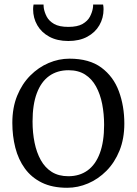

<svg xmlns="http://www.w3.org/2000/svg" viewBox="-20 -834 615 864"><path d="M35.5 -281Q35.5 -349.5 57.2 -403Q79 -456.5 116 -493.8Q153 -531 198.8 -550.5Q244.5 -570 292.5 -570Q382 -570 436.2 -529.8Q490.5 -489.5 515 -423Q539.5 -356.5 539.5 -278Q539.5 -210 517.8 -156.2Q496 -102.5 459 -65.2Q422 -28 376.2 -8.5Q330.5 11 282.5 11Q215.5 11 168.2 -12.2Q121 -35.5 91.8 -76Q62.5 -116.5 49 -169.2Q35.5 -222 35.5 -281ZM287.5 -41Q338 -41 374 -67Q410 -93 429.2 -144.5Q448.5 -196 448.5 -272Q448.5 -321.5 439.8 -366Q431 -410.5 412.2 -444.8Q393.5 -479 363 -498.5Q332.5 -518 288.5 -518Q237.5 -518 201.2 -492Q165 -466 145.8 -414.8Q126.5 -363.5 126.5 -287Q126.5 -237 135.5 -192.5Q144.5 -148 163.5 -113.8Q182.5 -79.5 213.2 -60.2Q244 -41 287.5 -41ZM287.5 -649.5Q237.5 -649.5 202 -668.8Q166.5 -688 147.8 -720.5Q129 -753 129 -792.5Q129 -797.5 129.5 -803Q130 -808.5 131 -813.5H176Q176 -811 176.2 -807Q176.5 -803 177 -798Q180 -779 190.2 -759.2Q200.5 -739.5 223.5 -726.2Q246.5 -713 287.5 -713Q328.5 -713 351.5 -726.2Q374.5 -739.5 384.8 -759.2Q395 -779 398 -798Q399 -803 399 -807Q399 -811 399 -813.5H444Q445 -808.5 445.5 -803Q446 -797.5 446 -792.5Q446 -753 427.2 -720.5Q408.5 -688 373 -668.8Q337.5 -649.5 287.5 -649.5Z"/></svg>

Font: Merriweather Light
Style: Regular
Weight: 300
Designer: Eben Sorkin
Foundry: Eben Sorkin
Version: Version 2.100